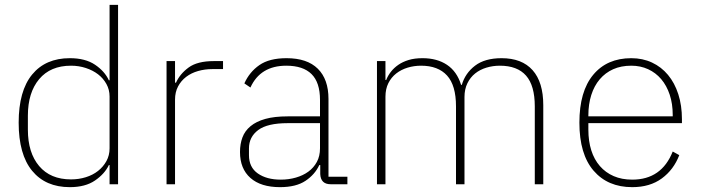

<svg xmlns="http://www.w3.org/2000/svg" viewBox="-20 -760 2890 792"><path d="M432 -79H429Q412 -43 372 -15.5Q332 12 268 12Q168 12 112.5 -55.5Q57 -123 57 -254Q57 -385 112.5 -452.5Q168 -520 268 -520Q332 -520 372 -493Q412 -466 429 -429H432V-740H467V0H432ZM273 -20Q305 -20 334 -29Q363 -38 384.5 -55Q406 -72 419 -95.5Q432 -119 432 -148V-362Q432 -390 419 -413.5Q406 -437 384.5 -453.5Q363 -470 334 -479.5Q305 -489 273 -489Q188 -489 141.5 -433.5Q95 -378 95 -283V-225Q95 -130 141.5 -75Q188 -20 273 -20Z M667 0V-508H702V-419H706Q722 -455 758 -481.5Q794 -508 862 -508H900V-475H856Q825 -475 797 -467Q769 -459 748 -443Q727 -427 714.5 -403.5Q702 -380 702 -349V0Z M1344 0Q1303 0 1301 -42V-79H1297Q1279 -40 1240 -14Q1201 12 1135 12Q1056 12 1013 -26Q970 -64 970 -133Q970 -166 980 -193Q990 -220 1013.5 -239.5Q1037 -259 1074.5 -269.5Q1112 -280 1167 -280H1300V-348Q1300 -420 1265 -454.5Q1230 -489 1161 -489Q1054 -489 1013 -399L988 -416Q1009 -463 1050 -491.5Q1091 -520 1162 -520Q1247 -520 1291 -476.5Q1335 -433 1335 -352V-31H1413V0ZM1138 -19Q1171 -19 1200.5 -27.5Q1230 -36 1252 -52Q1274 -68 1287 -92Q1300 -116 1300 -148V-252H1167Q1083 -252 1045 -223.5Q1007 -195 1007 -148V-120Q1007 -70 1043.5 -44.5Q1080 -19 1138 -19Z M1535 0V-508H1570V-430H1573Q1580 -448 1592.5 -464Q1605 -480 1623 -492.5Q1641 -505 1665.5 -512.5Q1690 -520 1723 -520Q1783 -520 1824 -492.5Q1865 -465 1882 -410H1885Q1899 -458 1939.5 -489Q1980 -520 2049 -520Q2133 -520 2177 -470.5Q2221 -421 2221 -326V0H2186V-321Q2186 -407 2150 -448Q2114 -489 2042 -489Q2013 -489 1986.5 -481Q1960 -473 1940 -457Q1920 -441 1908 -416.5Q1896 -392 1896 -360V0H1861V-321Q1861 -408 1824 -448.5Q1787 -489 1717 -489Q1688 -489 1661.5 -481Q1635 -473 1614.5 -457Q1594 -441 1582 -417Q1570 -393 1570 -361V0Z M2588 12Q2487 12 2428.5 -56Q2370 -124 2370 -254Q2370 -383 2427 -451.5Q2484 -520 2584 -520Q2631 -520 2669.5 -502Q2708 -484 2735.5 -451Q2763 -418 2778 -371.5Q2793 -325 2793 -268V-252H2407V-225Q2407 -178 2419 -140Q2431 -102 2454.5 -75Q2478 -48 2511.5 -33.5Q2545 -19 2588 -19Q2709 -19 2755 -135L2782 -120Q2759 -60 2710 -24Q2661 12 2588 12ZM2584 -489Q2542 -489 2509.5 -474.5Q2477 -460 2454 -433Q2431 -406 2419 -368Q2407 -330 2407 -284V-280H2755V-286Q2755 -332 2742.5 -369.5Q2730 -407 2707.5 -433.5Q2685 -460 2653.5 -474.5Q2622 -489 2584 -489Z"/></svg>

Font: IBM Plex Sans ExtLt
Style: Regular
Weight: 200
Designer: Mike Abbink, Paul van der Laan, Pieter van Rosmalen
Foundry: Bold Monday
Version: Version 3.005